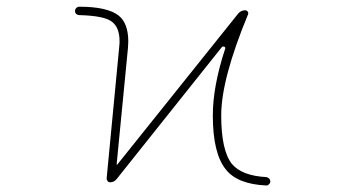

<svg xmlns="http://www.w3.org/2000/svg" viewBox="-20 -575 1040 581"><path d="M793.9 -17.6Q791 -13.7 786.1 -13.7Q786.1 -13.7 786.1 -13.7Q698.2 -17.6 663.1 -62.5Q624 -111.3 624 -225.6Q624 -313.5 661.1 -426.8Q663.1 -430.7 659.2 -433.6H658.2Q654.3 -435.5 651.4 -432.6L333 -33.2Q325.2 -23.4 313.5 -23.4Q308.6 -23.4 305.7 -26.9Q302.7 -30.3 302.7 -35.2L340.8 -433.6Q341.8 -442.4 341.8 -450.2Q341.8 -491.2 319.3 -508.8Q296.9 -527.3 219.7 -529.3Q214.8 -529.3 210.9 -532.7Q207 -536.1 207 -541.5Q207 -546.9 210.9 -550.8Q214.8 -554.7 219.7 -554.7Q305.7 -554.7 339.8 -527.3Q368.2 -503.9 368.2 -449.2Q368.2 -440.4 367.2 -429.7L333 -78.1Q333 -77.1 333.5 -76.7Q334 -76.2 335 -77.1L700.2 -533.2Q709 -543.9 721.7 -543.9Q726.6 -543.9 729.5 -540Q732.4 -536.1 730.5 -531.2Q649.4 -335.9 649.4 -225.6Q649.4 -120.1 681.6 -79.1Q711.9 -43 786.1 -39.1Q791 -38.1 794.4 -34.7Q797.9 -31.2 797.9 -25.9Q797.9 -20.5 793.9 -17.6Z"/></svg>

Font: Rounded-X Mgen+ 2m thin
Style: Regular
Weight: 100
Designer: [Source Han Sans]
Ryoko NISHIZUKA  (kana & ideographs); Paul D. Hunt (Latin, Greek & Cyrillic); Wenlong ZHANG  (bopomofo
Version: Version 1.059.20150602